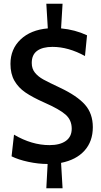

<svg xmlns="http://www.w3.org/2000/svg" viewBox="-20 -864 542 1028"><path d="M307 8 315 144H228L235 14Q185 14 131.5 2.5Q78 -9 42 -27L55 -143Q150 -87 245 -87Q301 -87 332.5 -109.5Q364 -132 364 -175Q364 -221 331.5 -250Q299 -279 217 -315Q154 -343 116 -369Q78 -395 57 -432Q36 -469 36 -522Q36 -601 90 -652.5Q144 -704 236 -712L228 -844H315L307 -712Q382 -705 446 -675L435 -564Q346 -613 261 -613Q208 -613 179 -592Q150 -571 150 -527Q150 -496 167 -475Q184 -454 212 -438.5Q240 -423 302 -394Q393 -351 435 -303.5Q477 -256 477 -183Q477 -107 432.5 -57.5Q388 -8 307 8Z"/></svg>

Font: Cabin Condensed Medium
Style: Regular
Weight: 500
Width: 3
Version: Version 2.001